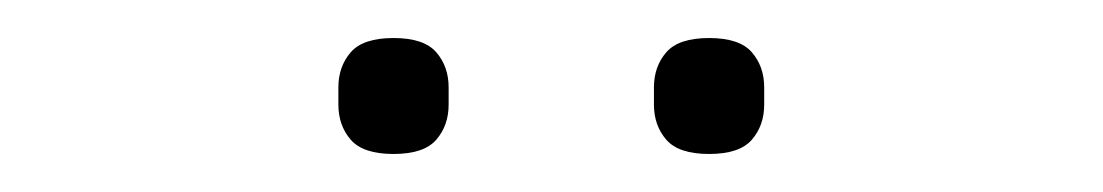

<svg xmlns="http://www.w3.org/2000/svg" viewBox="-20 -717 580 101"><path d="M187 -636Q171 -636 164.5 -643.5Q158 -651 158 -662V-671Q158 -682 164.5 -689.5Q171 -697 187 -697Q203 -697 209.5 -689.5Q216 -682 216 -671V-662Q216 -651 209.5 -643.5Q203 -636 187 -636ZM353 -636Q337 -636 330.5 -643.5Q324 -651 324 -662V-671Q324 -682 330.5 -689.5Q337 -697 353 -697Q369 -697 375.5 -689.5Q382 -682 382 -671V-662Q382 -651 375.5 -643.5Q369 -636 353 -636Z"/></svg>

Font: IBM Plex Sans Cond ExtLt
Style: Regular
Weight: 200
Width: 3
Designer: Mike Abbink, Paul van der Laan, Pieter van Rosmalen
Foundry: Bold Monday
Version: Version 1.3